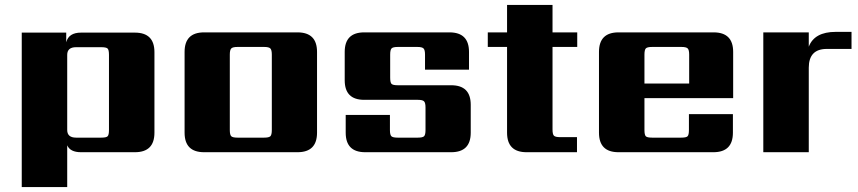

<svg xmlns="http://www.w3.org/2000/svg" viewBox="-20 -616 3473 777"><path d="M421 -90V-394Q421 -414 415.5 -419.5Q410 -425 390 -425H288Q252 -425 252 -394V-90Q252 -59 288 -59H390Q410 -59 415.5 -64.5Q421 -70 421 -90ZM308 -484H526Q605 -484 605 -405V-79Q605 0 526 0H308Q264 0 252 -28V141H68V-484H248V-445Q258 -484 308 -484Z M1080 -90V-395Q1080 -414 1074 -420Q1068 -426 1049 -426H941Q922 -426 916 -420Q910 -414 910 -395V-90Q910 -70 916 -64.5Q922 -59 941 -59H1049Q1068 -59 1074 -64.5Q1080 -70 1080 -90ZM806 -485H1184Q1263 -485 1263 -406V-79Q1263 0 1184 0H806Q727 0 727 -79V-406Q727 -485 806 -485Z M1702 -90V-181Q1702 -200 1696 -206Q1690 -212 1671 -212H1454Q1375 -212 1375 -291V-406Q1375 -485 1454 -485H1799Q1878 -485 1878 -406V-334H1700V-395Q1700 -414 1694 -420Q1688 -426 1669 -426H1590Q1570 -426 1564.5 -420Q1559 -414 1559 -395V-302Q1559 -282 1564.5 -276.5Q1570 -271 1590 -271H1806Q1885 -271 1885 -192V-79Q1885 0 1806 0H1458Q1379 0 1379 -79V-151H1558V-90Q1558 -70 1564 -64.5Q1570 -59 1589 -59H1671Q1690 -59 1696 -64.5Q1702 -70 1702 -90Z M2316 -426H2216V-92Q2216 -72 2222 -66.5Q2228 -61 2247 -61H2315V0H2111Q2032 0 2032 -79V-426H1954V-485H2032V-596H2216V-485H2316Z M2588 -278H2769V-395Q2769 -414 2763 -420Q2757 -426 2738 -426H2619Q2599 -426 2593.5 -420Q2588 -414 2588 -395ZM2483 -485H2868Q2947 -485 2947 -406V-219H2588V-90Q2588 -70 2593.5 -64.5Q2599 -59 2619 -59H2737Q2757 -59 2762.5 -64.5Q2768 -70 2768 -90V-154H2946V-79Q2946 0 2867 0H2483Q2404 0 2404 -79V-406Q2404 -485 2483 -485Z M3362 -487H3426V-418H3326Q3253 -418 3253 -342V0H3069V-485H3253V-427Q3276 -487 3362 -487Z"/></svg>

Font: Sarpanch ExtraBold
Style: Regular
Weight: 800
Designer: Manushi Parikh (Devanagari and Latin), Jyotish Sonowal (Devanagari)
Foundry: Indian Type Foundry
Version: Version 2.004;PS 1.0;hotconv 1.0.78;makeotf.lib2.5.61930; tt